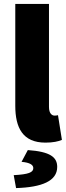

<svg xmlns="http://www.w3.org/2000/svg" viewBox="-20 -716 338 980"><path d="M212 12C250 12 278 6 296 -2L276 -128C268 -126 264 -126 258 -126C246 -126 230 -136 230 -170V-696H58V-176C58 -64 96 12 212 12ZM62 244C194 240 272 208 272 136C272 86 236 58 122 50L90 110C134 114 150 126 150 142C150 164 126 174 50 178Z"/></svg>

Font: Source Sans Pro Black
Style: Regular
Weight: 900
Designer: Paul D. Hunt
Foundry: Adobe Systems Incorporated
Version: Version 3.006;hotconv 1.0.111;makeotfexe 2.5.65597